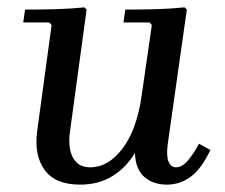

<svg xmlns="http://www.w3.org/2000/svg" viewBox="-20 -491 611 521"><path d="M520 -101 551 -84Q526 -32 497 -11Q468 10 433 10Q396 10 372 -10.5Q348 -31 346 -76Q324 -38 286.5 -14Q249 10 197 10Q130 10 101 -30Q72 -70 81 -136L120 -423L114 -430H43L48 -465Q89 -465 129 -466Q169 -467 209 -471L215 -465L170 -135Q166 -108 170 -86Q174 -64 187.5 -50.5Q201 -37 225 -37Q274 -37 312.5 -88Q351 -139 364 -229L392 -423L386 -430H315L320 -465Q361 -465 401 -466Q441 -467 481 -471L487 -465L435 -99Q431 -67 437.5 -52Q444 -37 457 -37Q474 -37 489.5 -55Q505 -73 520 -101Z"/></svg>

Font: Brygada 1918 Medium
Style: Italic
Weight: 500
Italic angle: -8°
Designer: Mateusz Machalski | Borys Kosmynka | Przemek Hoffer
Foundry: NIEPODLEGLA 2018
Version: Version 3.006